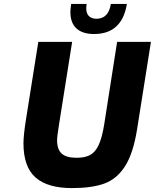

<svg xmlns="http://www.w3.org/2000/svg" viewBox="-20 -956 792 982"><path d="M100 -223Q100 -264 113 -346L176 -742H349L282 -320Q272 -258 272 -238Q272 -192 295.5 -170.5Q319 -149 372 -149Q414 -149 440.5 -163Q467 -177 484.5 -214Q502 -251 513 -320L579 -742H752L681 -294Q661 -170 619 -105Q577 -40 513 -17Q449 6 348 6Q223 6 161.5 -48.5Q100 -103 100 -223ZM340 -895Q340 -906 344 -936H423Q421 -920 421 -915Q421 -886 435.5 -873Q450 -860 473 -860Q535 -860 547 -936H629Q604 -782 461 -782Q402 -782 371 -810.5Q340 -839 340 -895Z"/></svg>

Font: Exo ExtraBold
Style: Italic
Weight: 800
Italic angle: -9°
Designer: Natanael Gama
Foundry: Natanael Gama
Version: Version 1.500; ttfautohint (v1.6)